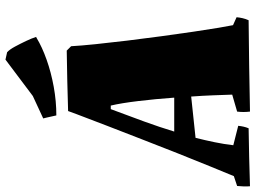

<svg xmlns="http://www.w3.org/2000/svg" viewBox="-142 -793 934 702"><g transform="rotate(-90 325.0 -442.0)"><path d="M-5 5Q-6 -7 -5.5 -18.5Q-5 -30 -4 -42L32 -54Q46 -88 68 -141.5Q90 -195 115.5 -259.5Q141 -324 167 -391Q193 -458 217 -520Q241 -582 259 -630L270 -660Q325 -662 380.5 -663Q436 -664 491 -665L507 -649Q509 -613 514.5 -559.5Q520 -506 527.5 -444Q535 -382 543.5 -319.5Q552 -257 560 -202.5Q568 -148 574.5 -109.5Q581 -71 584 -57L613 -44Q612 -33 609.5 -22Q607 -11 602 0Q517 1 435 2Q353 3 268 5Q265 -19 268 -42L330 -60Q329 -92 327.5 -130.5Q326 -169 323 -210L172 -194Q163 -158 156 -124Q149 -90 145 -56L216 -38Q215 -28 213 -19Q211 -10 207 0Q154 1 101 2Q48 3 -5 5ZM277 -504Q253 -440 232 -382.5Q211 -325 195 -272H319Q314 -341 306.5 -403.5Q299 -466 290 -504ZM254 -703Q252 -712 250 -721Q248 -730 246 -739L243 -751L325 -789L458 -889L485 -883Q495 -874 505.5 -854.5Q516 -835 526 -814Q536 -793 541 -777L537 -775Q504 -755 457.5 -738.5Q411 -722 358.5 -712.5Q306 -703 254 -703Z"/></g></svg>

Font: Labrada Black
Style: Italic
Weight: 900
Italic angle: -7°
Designer: Mercedes Jáuregui
Foundry: Omnibus-Type Team
Version: Version 1.000; ttfautohint (v1.8.4.7-5d5b)